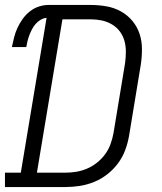

<svg xmlns="http://www.w3.org/2000/svg" viewBox="-33 -755 653 775"><path d="M230 0H-13V-58H51L155 -683Q143 -682 131 -675Q119 -668 110.5 -658Q102 -648 96 -636.5Q90 -625 85.5 -613Q81 -601 78 -589Q75 -577 73 -565H15Q19 -585 24 -604.5Q29 -624 37.5 -642.5Q46 -661 58.5 -678.5Q71 -696 87.5 -709Q104 -722 123.5 -728.5Q143 -735 163 -735H332Q365 -735 396.5 -729.5Q428 -724 455 -709Q482 -694 501.5 -670.5Q521 -647 530.5 -618Q540 -589 540 -556.5Q540 -524 535 -492L488 -207Q483 -178 472.5 -149.5Q462 -121 443.5 -96Q425 -71 400 -51.5Q375 -32 346.5 -20.5Q318 -9 288.5 -4.5Q259 0 230 0ZM116 -58H230Q252 -58 274 -61.5Q296 -65 317.5 -74Q339 -83 358 -98Q377 -113 391 -132Q405 -151 413 -173Q421 -195 425 -217L472 -501Q475 -524 475 -547Q475 -570 469 -591Q463 -612 450 -629Q437 -646 418 -657Q399 -668 377.5 -672.5Q356 -677 333 -677H219Z"/></svg>

Font: Iosevka HT Light Extended
Style: Italic
Weight: 300
Width: 7
Italic angle: -9°
Monospace: yes
Designer: Belleve Invis
Foundry: Belleve Invis
Version: Version 32.3.0; ttfautohint (v1.8.4)